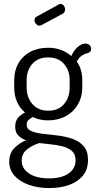

<svg xmlns="http://www.w3.org/2000/svg" viewBox="-20 -721 494 973"><path d="M230 232Q171 232 125.5 215.5Q80 199 53.5 169.5Q27 140 27 99Q27 55 53 29Q79 3 112 -10Q88 -19 72.5 -34.5Q57 -50 57 -79Q57 -107 71 -123.5Q85 -140 107 -151Q80 -173 66 -205.5Q52 -238 52 -277V-315Q52 -363 73 -400Q94 -437 133 -458Q172 -479 224 -479Q259 -479 289 -468Q319 -457 341 -437Q356 -468 375 -484Q394 -500 412 -500Q427 -500 434.5 -491.5Q442 -483 442 -474Q442 -465 437 -459.5Q432 -454 425 -452Q413 -450 397.5 -441Q382 -432 369 -409Q383 -390 390 -366Q397 -342 397 -315V-277Q397 -230 375 -192Q353 -154 313.5 -132.5Q274 -111 223 -111Q180 -111 146 -128Q135 -122 125 -113.5Q115 -105 115 -89Q115 -67 138 -57Q161 -47 196 -43Q231 -39 270.5 -34.5Q310 -30 345.5 -18Q381 -6 403.5 19Q426 44 426 90Q426 137 400.5 168.5Q375 200 331 216Q287 232 230 232ZM229 183Q292 183 327.5 158Q363 133 363 92Q363 60 343.5 43.5Q324 27 294.5 20Q265 13 233.5 10Q202 7 179 4Q144 15 117 36Q90 57 90 93Q90 133 127 158Q164 183 229 183ZM225 -160Q276 -160 304.5 -193.5Q333 -227 333 -277V-315Q333 -364 304.5 -397Q276 -430 224 -430Q172 -430 143.5 -397Q115 -364 115 -315V-278Q115 -228 144 -194Q173 -160 225 -160ZM180 -591Q170 -591 162.5 -600Q155 -609 155 -619Q155 -632 166 -637L277 -698Q282 -701 286 -701Q297 -701 303.5 -692Q310 -683 310 -673Q310 -658 297 -651L191 -594Q188 -593 185.5 -592Q183 -591 180 -591Z"/></svg>

Font: Dosis
Style: Regular
Weight: 400
Designer: EdgarTolentino, PabloImpallari, IginoMarini
Foundry: EdgarTolentino, PabloImpallari, IginoMarini
Version: Version 3.001; ttfautohint (v1.8.2)